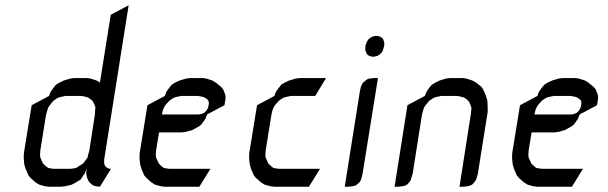

<svg xmlns="http://www.w3.org/2000/svg" viewBox="-20 -708 2306 728"><path d="M69.8 -110.8 70.8 -128.9 100.1 -309.1 166 -344.2 171.9 -359.9 178.2 -369.1 188 -381.8 192.9 -387.2 206.1 -395 222.2 -402.8 247.1 -410.2 262.2 -412.1H309.1L323.2 -410.2L346.2 -402.8L358.9 -395L399.9 -651.9L467.8 -688L375 -103V-94.2V-89.8L377 -81.1L381.8 -75.2L389.2 -69.8L393.1 -68.8L400.9 -67.9L358.9 0L342.8 -2L335.9 -3.9L329.1 -7.8L318.8 -17.1L315.9 -21L310.1 -34.2L308.1 -43L307.1 -50.8L308.1 -67.9L301.8 -50.8L295.9 -43L287.1 -28.8L282.2 -24.9L269 -17.1L252 -7.8L228 -2L211.9 0H166L149.9 -2L128.9 -7.8L113.8 -17.1L95.2 -34.2L87.9 -43L77.1 -67.9L71.8 -85.9ZM131.8 -120.1 132.8 -110.8 136.2 -103 142.1 -89.8 145 -85.9 154.8 -77.1 162.1 -71.8 168.9 -69.8 184.1 -67.9H246.1L262.2 -69.8L270 -71.8L277.8 -77.1L292 -85.9L296.9 -89.8L306.2 -103L312 -110.8L314 -120.1L318.8 -137.2L339.8 -273.9L340.8 -292L341.8 -300.8L338.9 -309.1L333 -321.8L330.1 -326.2L318.8 -335L312 -338.9L305.2 -340.8L290 -344.2H228L211.9 -340.8L204.1 -338.9L195.8 -335L183.1 -326.2L179.2 -321.8L168.9 -309.1L163.1 -300.8L160.2 -292L154.8 -273.9L132.8 -137.2Z M508.8 -110.8 509.8 -128.9 539.1 -309.1 605 -344.2 610.8 -359.9 617.2 -369.1 627 -381.8 631.8 -387.2 644 -395 661.1 -402.8 686 -410.2 701.2 -412.1H748L762.2 -410.2L785.2 -402.8L797.9 -395L818.8 -377.9L826.2 -369.1L833 -352.1L835 -344.2V-335L834 -326.2L831.1 -309.1L765.1 -273.9L758.8 -257.8L752.9 -249L743.2 -235.8L737.8 -231L726.1 -224.1L709 -214.8L685.1 -208L669.9 -206.1H583L571.8 -137.2L570.8 -120.1L571.8 -110.8L575.2 -103L581.1 -89.8L584 -85.9L593.8 -77.1L600.1 -71.8L607.9 -69.8L623 -67.9H777.8L735.8 0H605L588.9 -2L567.9 -7.8L553.2 -17.1L534.2 -34.2L526.9 -43L516.1 -67.9L511.2 -85.9ZM593.8 -273.9H732.9L743.2 -275.9L747.1 -276.9L754.9 -280.8L762.2 -288.1L767.1 -295.9L769 -300.8L771 -309.1L772 -316.9L771 -323.2L770 -326.2L766.1 -331.1L759.8 -335.9L752 -339.8L745.1 -341.8L730 -344.2H667L650.9 -340.8L643.1 -338.9L634.8 -335L622.1 -326.2L618.2 -321.8L606.9 -309.1L602.1 -300.8L598.1 -292ZM774.9 -405.8Z M924.3 -110.8 925.3 -128.9 954.6 -309.1 1020.5 -344.2 1026.4 -359.9 1032.7 -369.1 1042.5 -381.8 1046.4 -387.2 1059.6 -395 1076.7 -402.8 1101.6 -410.2 1116.7 -412.1H1216.3L1175.3 -344.2H1082.5L1066.4 -340.8L1058.6 -338.9L1050.3 -335L1037.6 -326.2L1033.7 -321.8L1022.5 -309.1L1017.6 -300.8L1013.7 -292L1009.3 -273.9L987.3 -137.2L986.3 -120.1L987.3 -110.8L990.7 -103L996.6 -89.8L999.5 -85.9L1009.3 -77.1L1015.6 -71.8L1023.4 -69.8L1038.6 -67.9H1193.4L1151.4 0H1020.5L1004.4 -2L983.4 -7.8L968.8 -17.1L949.7 -34.2L942.4 -43L931.6 -67.9L926.8 -85.9Z M1287.1 0 1344.2 -359.9 1348.1 -377.9 1352.1 -387.2 1356.9 -395 1366.2 -402.8 1374 -408.2 1382.3 -410.2 1397 -412.1H1413.1L1355 -50.8L1351.1 -34.2L1348.1 -24.9L1343.3 -17.1L1333 -7.8L1326.2 -3.9L1316.9 -2L1302.2 0ZM1365.2 -519V-527.8L1366.2 -537.1L1370.1 -545.9L1371.1 -549.8L1377 -559.1L1383.3 -564L1391.1 -568.8L1395 -569.8L1403.3 -571.8H1411.1L1418.9 -569.8L1421.9 -568.8L1429.2 -564L1433.1 -559.1L1436 -549.8L1437 -545.9V-537.1L1435.1 -527.8L1432.1 -519L1431.2 -515.1L1425.3 -506.8L1418.9 -501L1411.1 -496.1L1407.2 -495.1L1398.9 -493.2H1391.1L1383.3 -495.1L1379.9 -496.1L1373 -501L1369.1 -506.8L1366.2 -515.1Z M1476.1 0 1524.9 -309.1 1590.8 -344.2 1597.2 -359.9 1603 -369.1 1612.8 -381.8 1618.2 -387.2 1630.9 -395 1647 -402.8 1671.9 -410.2 1687 -412.1H1733.9L1748 -410.2L1771 -402.8L1785.2 -395L1806.2 -377.9L1812 -369.1L1822.8 -344.2L1828.1 -326.2L1829.1 -300.8V-283.2L1792 -50.8L1788.1 -34.2L1784.2 -24.9L1778.8 -17.1L1770 -7.8L1761.2 -3.9L1753.9 -2L1737.8 0H1722.2L1765.1 -273.9L1767.1 -292V-300.8L1764.2 -309.1L1758.8 -321.8L1754.9 -326.2L1745.1 -335L1736.8 -338.9L1730 -340.8L1714.8 -344.2H1652.8L1637.2 -340.8L1628.9 -338.9L1621.1 -335L1607.9 -326.2L1604 -321.8L1593.8 -309.1L1587.9 -300.8L1585 -292L1580.1 -273.9L1544.9 -50.8L1540 -34.2L1537.1 -24.9L1532.2 -17.1L1522.9 -7.8L1515.1 -3.9L1506.8 -2L1491.2 0Z M1921.4 -110.8 1922.4 -128.9 1951.7 -309.1 2017.6 -344.2 2023.4 -359.9 2029.8 -369.1 2039.6 -381.8 2044.4 -387.2 2056.6 -395 2073.7 -402.8 2098.6 -410.2 2113.8 -412.1H2160.6L2174.8 -410.2L2197.8 -402.8L2210.4 -395L2231.4 -377.9L2238.8 -369.1L2245.6 -352.1L2247.6 -344.2V-335L2246.6 -326.2L2243.7 -309.1L2177.7 -273.9L2171.4 -257.8L2165.5 -249L2155.8 -235.8L2150.4 -231L2138.7 -224.1L2121.6 -214.8L2097.7 -208L2082.5 -206.1H1995.6L1984.4 -137.2L1983.4 -120.1L1984.4 -110.8L1987.8 -103L1993.7 -89.8L1996.6 -85.9L2006.3 -77.1L2012.7 -71.8L2020.5 -69.8L2035.6 -67.9H2190.4L2148.4 0H2017.6L2001.5 -2L1980.5 -7.8L1965.8 -17.1L1946.8 -34.2L1939.5 -43L1928.7 -67.9L1923.8 -85.9ZM2006.3 -273.9H2145.5L2155.8 -275.9L2159.7 -276.9L2167.5 -280.8L2174.8 -288.1L2179.7 -295.9L2181.6 -300.8L2183.6 -309.1L2184.6 -316.9L2183.6 -323.2L2182.6 -326.2L2178.7 -331.1L2172.4 -335.9L2164.6 -339.8L2157.7 -341.8L2142.6 -344.2H2079.6L2063.5 -340.8L2055.7 -338.9L2047.4 -335L2034.7 -326.2L2030.8 -321.8L2019.5 -309.1L2014.6 -300.8L2010.7 -292ZM2187.5 -405.8Z"/></svg>

Font: Petahja
Style: Italic
Weight: 400
Designer: T. Christopher White
Version: Version 1.1